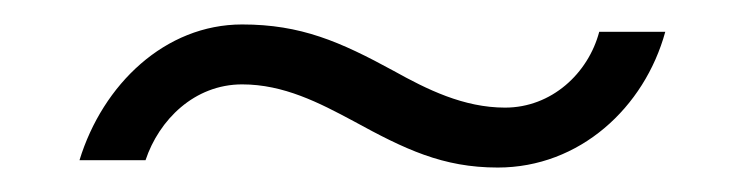

<svg xmlns="http://www.w3.org/2000/svg" viewBox="-20 -410 600 157"><path d="M45 -279H99C110 -312 139 -341 178 -341C212 -341 241 -326 269 -311C311 -288 342 -273 387 -273C454 -273 507 -322 524 -384H470C461 -350 431 -322 393 -322C359 -322 329 -337 302 -352C258 -376 226 -390 178 -390C115 -390 64 -341 45 -279Z"/></svg>

Font: Fixel Display Light
Style: Italic
Weight: 300
Italic angle: -10°
Designer: AlfaBravo + MacPaw
Foundry: Kyrylo Tkachov, Marchela Mozhyna, Serhii Makarenko, Maria Weinstein, Zakhar Kryvoshyya
Version: Version 1.210;Glyphs 3.2 (3217)